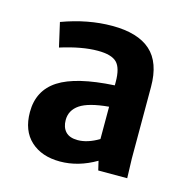

<svg xmlns="http://www.w3.org/2000/svg" viewBox="-75 -517 588 594"><g transform="rotate(15 219.0 -219.5)"><path d="M288.1 0 281.2 -29.3Q224.6 3.9 166 3.9Q107.4 3.9 72.3 -28.3Q37.1 -60.5 37.1 -120.1Q37.1 -189.5 92.3 -225.1Q147.5 -260.7 269.5 -267.6V-278.3Q269.5 -323.2 252.4 -340.3Q235.4 -357.4 191.4 -357.4Q140.6 -357.4 72.3 -335.9L54.7 -413.1Q136.7 -443.4 214.8 -443.4Q296.9 -443.4 337.9 -406.7Q378.9 -370.1 378.9 -292V-62.5L380.9 0ZM202.1 -74.2Q233.4 -74.2 269.5 -95.7V-199.2Q205.1 -193.4 177.7 -174.8Q150.4 -156.2 150.4 -125Q150.4 -101.6 163.1 -87.9Q175.8 -74.2 202.1 -74.2Z"/></g></svg>

Font: Sudo
Style: Bold
Weight: 700
Monospace: yes
Designer: Jens Kutilek
Foundry: Jens Kutilek
Version: Version 0.040